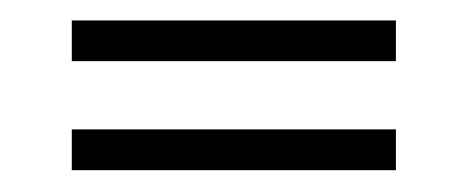

<svg xmlns="http://www.w3.org/2000/svg" viewBox="-20 -376 448 184"><path d="M48.8 -212.9V-252H359.4V-212.9ZM48.8 -317.4V-356.4H359.4V-317.4Z"/></svg>

Font: Post No Bills Jaffna Light
Style: Regular
Weight: 300
Designer: Kosala Senevirathne, Siva Puranthara, Lasantha Premarathna, Tharique Azeez
Foundry: Mooniak
Version: Version 1.220 ; ttfautohint (v1.6)